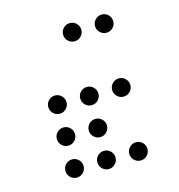

<svg xmlns="http://www.w3.org/2000/svg" viewBox="-96 -739 739 794"><g transform="rotate(-15 273.5 -341.5)"><path d="M175.8 -341.8Q175.8 -325.7 164.3 -314.2Q152.8 -302.7 136.7 -302.7Q120.6 -302.7 109.1 -314.2Q97.7 -325.7 97.7 -341.8Q97.7 -357.9 109.1 -369.4Q120.6 -380.9 136.7 -380.9Q152.8 -380.9 164.3 -369.4Q175.8 -357.9 175.8 -341.8ZM175.8 -205.1Q175.8 -189 164.3 -177.5Q152.8 -166 136.7 -166Q120.6 -166 109.1 -177.5Q97.7 -189 97.7 -205.1Q97.7 -221.2 109.1 -232.7Q120.6 -244.1 136.7 -244.1Q152.8 -244.1 164.3 -232.7Q175.8 -221.2 175.8 -205.1ZM175.8 -68.4Q175.8 -52.2 164.3 -40.8Q152.8 -29.3 136.7 -29.3Q120.6 -29.3 109.1 -40.8Q97.7 -52.2 97.7 -68.4Q97.7 -84.5 109.1 -95.9Q120.6 -107.4 136.7 -107.4Q152.8 -107.4 164.3 -95.9Q175.8 -84.5 175.8 -68.4ZM312.5 -68.4Q312.5 -52.2 301 -40.8Q289.6 -29.3 273.4 -29.3Q257.3 -29.3 245.8 -40.8Q234.4 -52.2 234.4 -68.4Q234.4 -84.5 245.8 -95.9Q257.3 -107.4 273.4 -107.4Q289.6 -107.4 301 -95.9Q312.5 -84.5 312.5 -68.4ZM449.2 -68.4Q449.2 -52.2 437.7 -40.8Q426.3 -29.3 410.2 -29.3Q394 -29.3 382.6 -40.8Q371.1 -52.2 371.1 -68.4Q371.1 -84.5 382.6 -95.9Q394 -107.4 410.2 -107.4Q426.3 -107.4 437.7 -95.9Q449.2 -84.5 449.2 -68.4ZM312.5 -205.1Q312.5 -189 301 -177.5Q289.6 -166 273.4 -166Q257.3 -166 245.8 -177.5Q234.4 -189 234.4 -205.1Q234.4 -221.2 245.8 -232.7Q257.3 -244.1 273.4 -244.1Q289.6 -244.1 301 -232.7Q312.5 -221.2 312.5 -205.1ZM312.5 -341.8Q312.5 -325.7 301 -314.2Q289.6 -302.7 273.4 -302.7Q257.3 -302.7 245.8 -314.2Q234.4 -325.7 234.4 -341.8Q234.4 -357.9 245.8 -369.4Q257.3 -380.9 273.4 -380.9Q289.6 -380.9 301 -369.4Q312.5 -357.9 312.5 -341.8ZM449.2 -341.8Q449.2 -325.7 437.7 -314.2Q426.3 -302.7 410.2 -302.7Q394 -302.7 382.6 -314.2Q371.1 -325.7 371.1 -341.8Q371.1 -357.9 382.6 -369.4Q394 -380.9 410.2 -380.9Q426.3 -380.9 437.7 -369.4Q449.2 -357.9 449.2 -341.8ZM312.5 -615.2Q312.5 -599.1 301 -587.6Q289.6 -576.2 273.4 -576.2Q257.3 -576.2 245.8 -587.6Q234.4 -599.1 234.4 -615.2Q234.4 -631.3 245.8 -642.8Q257.3 -654.3 273.4 -654.3Q289.6 -654.3 301 -642.8Q312.5 -631.3 312.5 -615.2ZM449.2 -615.2Q449.2 -599.1 437.7 -587.6Q426.3 -576.2 410.2 -576.2Q394 -576.2 382.6 -587.6Q371.1 -599.1 371.1 -615.2Q371.1 -631.3 382.6 -642.8Q394 -654.3 410.2 -654.3Q426.3 -654.3 437.7 -642.8Q449.2 -631.3 449.2 -615.2Z"/></g></svg>

Font: DatDot Light
Style: Regular
Weight: 300
Designer: GGBot
Version: 1.00